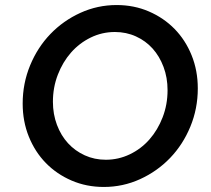

<svg xmlns="http://www.w3.org/2000/svg" viewBox="-20 -731 836 762"><path d="M765 -380Q765 -300 735.5 -228.5Q706 -157 655 -104Q604 -51 536 -20Q468 11 392 11Q323 11 264 -14.5Q205 -40 162 -84Q119 -128 94.5 -188.5Q70 -249 70 -320Q70 -400 99.5 -471.5Q129 -543 180 -596Q231 -649 299 -680Q367 -711 443 -711Q512 -711 571 -685.5Q630 -660 673 -616Q716 -572 740.5 -511.5Q765 -451 765 -380ZM645 -373Q645 -423 629 -465.5Q613 -508 585.5 -538.5Q558 -569 519.5 -586.5Q481 -604 436 -604Q385 -604 340 -582Q295 -560 262 -522.5Q229 -485 209.5 -434.5Q190 -384 190 -327Q190 -278 206 -235.5Q222 -193 250 -162.5Q278 -132 316.5 -114.5Q355 -97 400 -97Q450 -97 495 -118.5Q540 -140 573 -177.5Q606 -215 625.5 -265.5Q645 -316 645 -373Z"/></svg>

Font: Red Hat Text Medium
Style: Italic
Weight: 500
Italic angle: -12°
Designer: Pentagram / MCKL
Foundry: Pentagram / MCKL
Version: Version 1.003; Red Hat Text Medium Italic